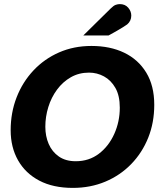

<svg xmlns="http://www.w3.org/2000/svg" viewBox="-20 -904 803 936"><path d="M335 12Q239 12 171.5 -23.5Q104 -59 68 -122.5Q32 -186 32 -269Q32 -355 61 -429.5Q90 -504 143 -560.5Q196 -617 268 -648.5Q340 -680 426 -680Q517 -680 585.5 -647Q654 -614 693 -550Q732 -486 732 -393Q732 -306 702.5 -232.5Q673 -159 619.5 -104Q566 -49 493.5 -18.5Q421 12 335 12ZM349 -118Q414 -118 462 -154.5Q510 -191 537 -251Q564 -311 564 -379Q564 -438 542.5 -475.5Q521 -513 487 -531.5Q453 -550 414 -550Q365 -550 325.5 -527.5Q286 -505 258 -467Q230 -429 215.5 -382Q201 -335 201 -286Q201 -240 217.5 -202Q234 -164 267 -141Q300 -118 349 -118ZM386 -731Q422 -766 456.5 -800.5Q491 -835 520 -863Q534 -877 544.5 -880.5Q555 -884 564 -884Q590 -884 605 -866.5Q620 -849 620 -828Q620 -802 600 -785Q595 -781 580.5 -772Q566 -763 549.5 -753.5Q533 -744 521 -737.5Q509 -731 509 -731Z"/></svg>

Font: Atkinson Hyperlegible
Style: Bold Italic
Weight: 700
Italic angle: -12°
Designer: Elliott Scott, Megan Eiswerth, Linus Boman, Theodore Petrosky
Foundry: Braille Institute
Version: Version 1.006; ttfautohint (v1.8.3)